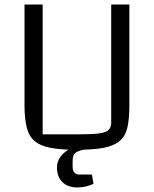

<svg xmlns="http://www.w3.org/2000/svg" viewBox="-20 -645 678 846"><path d="M320 15Q248 15 203 6.5Q158 -2 133 -23Q108 -44 98 -82.5Q88 -121 88 -180V-625H168V-53H324Q384 -53 415.5 -57Q447 -61 458.5 -72.5Q470 -84 470 -106V-625H550V-180Q550 -120 541 -82Q532 -44 506.5 -23Q481 -2 436 6.5Q391 15 320 15ZM321 181Q279 181 255 157.5Q231 134 231 92Q231 53 268 24Q305 -5 358 -11L368 10L346 15Q317 22 308.5 32Q300 42 300 65V90Q300 106 307.5 115Q315 124 329 124H385L392 165Q375 173 357 177Q339 181 321 181Z"/></svg>

Font: Changa Light
Style: Regular
Weight: 300
Designer: Eduardo Rodriguez Tunni
Foundry: Eduardo Rodriguez Tunni
Version: Version 3.002; ttfautohint (v1.8.2)